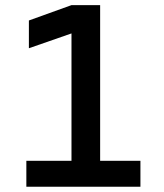

<svg xmlns="http://www.w3.org/2000/svg" viewBox="-20 -713 626 733"><path d="M252.9 0V-693.4H362.3V0ZM80.6 0V-99.1H262.7V0ZM352.5 0V-99.1H516.1V0ZM90.3 -528.8V-634.8L252.9 -693.4V-585.4Z"/></svg>

Font: Cascadia Mono Medium
Style: Regular
Weight: 500
Monospace: yes
Designer: Aaron Bell
Foundry: Saja Typeworks
Version: Version 2407.024